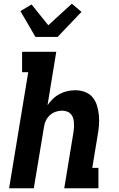

<svg xmlns="http://www.w3.org/2000/svg" viewBox="-20 -1014 640 1034"><path d="M171 -815 90 -954 150 -990 240 -878 367 -994 419 -950 290 -815ZM29 0 132 -625H99V-735H283L236 -448Q249 -466 265.5 -482Q282 -498 302.5 -508.5Q323 -519 344 -523.5Q365 -528 386 -528Q413 -528 438 -518.5Q463 -509 479 -489.5Q495 -470 502.5 -445Q510 -420 512.5 -394Q515 -368 513 -340.5Q511 -313 506 -286L477 -110H510V0H326L376 -304Q378 -317 378.5 -330Q379 -343 378 -356Q377 -369 373 -380.5Q369 -392 360.5 -401Q352 -410 339.5 -414Q327 -418 314 -418Q297 -418 279.5 -412Q262 -406 248.5 -393.5Q235 -381 227 -364.5Q219 -348 217 -331L162 0Z"/></svg>

Font: Iosevka Etoile Extrabold
Style: Italic
Weight: 800
Italic angle: -9°
Designer: Belleve Invis
Foundry: Belleve Invis
Version: Version 22.1.2; ttfautohint (v1.8.4)